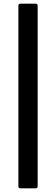

<svg xmlns="http://www.w3.org/2000/svg" viewBox="-20 -850 262 1055"><path d="M93 185Q81 185 81 173V-818Q81 -830 93 -830H175Q187 -830 187 -818V173Q187 185 175 185Z"/></svg>

Font: Sofia Sans Extra Condensed ExtraBold
Style: Italic
Weight: 800
Italic angle: -9°
Designer: Botio Nikoltchev, Ani Petrova
Foundry: lettersoup
Version: Version 4.101; ttfautohint (v1.8.4.7-5d5b)